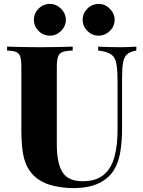

<svg xmlns="http://www.w3.org/2000/svg" viewBox="-20 -946 731 980"><path d="M676 -708V-688Q645 -683 629 -669Q613 -655 608 -626Q603 -597 603 -544V-291Q603 -227 594.5 -173Q586 -119 562 -79Q536 -36 485 -11Q434 14 353 14Q307 14 257.5 3.5Q208 -7 169 -35Q136 -61 118.5 -96Q101 -131 95 -178.5Q89 -226 89 -288V-602Q89 -639 83.5 -656.5Q78 -674 62.5 -680.5Q47 -687 16 -688V-708Q43 -707 88 -706Q133 -705 182 -705Q231 -705 276 -706Q321 -707 351 -708V-688Q317 -687 299.5 -680.5Q282 -674 276 -656.5Q270 -639 270 -602V-209Q270 -160 277.5 -124Q285 -88 300.5 -65Q316 -42 341 -31.5Q366 -21 401 -21Q470 -21 509 -53.5Q548 -86 564 -145Q580 -204 580 -280V-528Q580 -589 574 -621.5Q568 -654 547 -668.5Q526 -683 481 -688V-708Q500 -707 531.5 -706Q563 -705 591 -705Q614 -705 637.5 -706Q661 -707 676 -708ZM484 -926Q516 -926 540.5 -901.5Q565 -877 565 -845Q565 -812 540.5 -788Q516 -764 483 -764Q450 -764 426 -788Q402 -812 402 -845Q402 -878 426 -902Q450 -926 484 -926ZM235 -926Q267 -926 291.5 -901.5Q316 -877 316 -845Q316 -812 291.5 -788Q267 -764 235 -764Q201 -764 177 -788Q153 -812 153 -845Q153 -878 177 -902Q201 -926 235 -926Z"/></svg>

Font: Playfair Display ExtraBold
Style: Regular
Weight: 800
Designer: Claus Eggers Sørensen
Foundry: Claus Eggers Sørensen
Version: Version 1.203